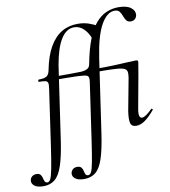

<svg xmlns="http://www.w3.org/2000/svg" viewBox="-214 -814 1041 1177"><g transform="rotate(-10 307.0 -225.5)"><path d="M-38 275Q-77 275 -95 260.5Q-113 246 -110 227Q-108 212 -97 203Q-86 194 -70 194Q-52 194 -44.5 203.5Q-37 213 -34.5 225Q-32 237 -27.5 246.5Q-23 256 -11 256Q0 256 8 241Q16 226 25 181Q34 136 47 47L98 -306Q102 -331 99.5 -342.5Q97 -354 84 -357Q71 -360 44 -360Q40 -360 41 -367Q42 -374 45 -374Q80 -374 94.5 -383.5Q109 -393 114 -418Q131 -506 162.5 -561Q194 -616 238 -642.5Q282 -669 339 -669Q377 -669 408.5 -658Q440 -647 460 -634L414 -559Q400 -601 373.5 -626.5Q347 -652 314 -652Q265 -652 231.5 -598Q198 -544 180 -439L113 21Q99 116 80 172Q61 228 32.5 251.5Q4 275 -38 275ZM351 -306Q354 -325 351 -334Q348 -343 338.5 -346.5Q329 -350 309 -351Q292 -353 264.5 -353.5Q237 -354 203.5 -354.5Q170 -355 134 -355L135 -375Q191 -375 236 -375Q281 -375 308 -376Q337 -378 351 -387.5Q365 -397 368 -418L382 -367ZM215 275Q177 275 159 260.5Q141 246 144 227Q146 212 157 203Q168 194 183 194Q202 194 209.5 203.5Q217 213 219.5 225Q222 237 226 246.5Q230 256 243 256Q254 256 262 241Q270 226 278.5 181Q287 136 300 47L351 -306Q355 -331 352.5 -342.5Q350 -354 337.5 -357Q325 -360 298 -360Q294 -360 295 -367Q296 -374 299 -374Q333 -374 348 -383.5Q363 -393 367 -418Q384 -506 407.5 -565.5Q431 -625 461 -660Q491 -695 527 -710.5Q563 -726 603 -726Q654 -726 679.5 -706.5Q705 -687 702 -660Q699 -644 689 -635.5Q679 -627 664 -627Q645 -627 636 -639.5Q627 -652 621.5 -668Q616 -684 606.5 -696.5Q597 -709 576 -709Q528 -709 490.5 -641.5Q453 -574 433 -439L366 21Q352 116 333.5 172Q315 228 286.5 251.5Q258 275 215 275ZM586 9Q557 9 550.5 -14Q544 -37 552 -89L590 -291Q594 -316 590 -330Q586 -344 565.5 -350Q545 -356 502.5 -357.5Q460 -359 388 -359L391 -378Q470 -378 520 -380Q570 -382 601 -384Q632 -386 652 -386Q663 -386 664.5 -380.5Q666 -375 662 -356.5Q658 -338 652 -297L614 -89Q609 -59 613.5 -46.5Q618 -34 629 -34Q640 -34 656.5 -45.5Q673 -57 692 -76Q696 -80 700 -75.5Q704 -71 700 -68Q668 -30 640.5 -10.5Q613 9 586 9Z"/></g></svg>

Font: Cormorant Medium
Style: Italic
Weight: 500
Italic angle: -10°
Designer: Christian Thalmann (Catharsis Fonts)
Foundry: Catharsis Fonts
Version: Version 4.000